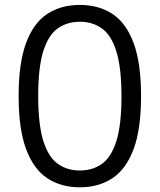

<svg xmlns="http://www.w3.org/2000/svg" viewBox="-20 -770 664 799"><path d="M312 9.5Q234.5 9.5 177.2 -28Q120 -65.5 88.8 -149Q57.5 -232.5 57.5 -370Q57.5 -507.5 88.5 -591Q119.5 -674.5 176.5 -712Q233.5 -749.5 312 -749.5Q391 -749.5 448 -712Q505 -674.5 536 -591Q567 -507.5 567 -370Q567 -232.5 535.8 -149Q504.5 -65.5 447.2 -28Q390 9.5 312 9.5ZM312.5 -60.5Q365 -60.5 404 -88Q443 -115.5 464.2 -182.8Q485.5 -250 485.5 -368.5Q485.5 -488.5 464.2 -556.2Q443 -624 404 -651.8Q365 -679.5 312.5 -679.5Q259.5 -679.5 220.5 -652Q181.5 -624.5 160.2 -557.2Q139 -490 139 -371.5Q139 -251.5 160.2 -183.8Q181.5 -116 220.5 -88.2Q259.5 -60.5 312.5 -60.5Z"/></svg>

Font: Encode Sans SC
Style: Regular
Weight: 400
Version: Version 3.002